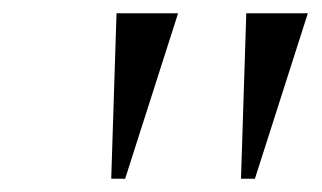

<svg xmlns="http://www.w3.org/2000/svg" viewBox="-20 -760 486 290"><path d="M148 -490 156 -740H249L169 -490ZM344 -490 352 -740H445L365 -490Z"/></svg>

Font: Spectral Medium
Style: Italic
Weight: 500
Italic angle: -10°
Designer: Jean-Baptiste Levee
Foundry: Production Type
Version: Version 2.001